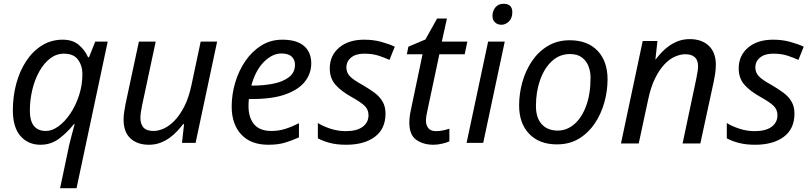

<svg xmlns="http://www.w3.org/2000/svg" viewBox="-20 -756 4293 1016"><path d="M298 240 346 12Q350 -5 357 -31.5Q364 -58 369.5 -78.5Q375 -99 375 -99H371Q336 -55 293 -22.5Q250 10 194 10Q129 10 88.5 -36Q48 -82 48 -173Q48 -246 66 -313Q84 -380 118.5 -432.5Q153 -485 202 -515.5Q251 -546 312 -546Q365 -546 397.5 -518Q430 -490 446 -453H451L484 -536H550L385 240ZM223 -63Q256 -63 290 -88Q324 -113 352.5 -155.5Q381 -198 398.5 -252Q416 -306 416 -364Q416 -408 393 -440Q370 -472 318 -472Q278 -472 245 -446.5Q212 -421 188 -378Q164 -335 151 -281Q138 -227 138 -171Q138 -63 223 -63Z M634 -123Q634 -146 637.5 -166Q641 -186 645 -209L715 -536H804L732 -199Q723 -156 723 -132Q723 -100 739 -81.5Q755 -63 793 -63Q818 -63 847 -76Q876 -89 904 -118Q932 -147 955.5 -193Q979 -239 993 -305L1042 -536H1129L1015 0H943L954 -99H949Q935 -81 917 -61.5Q899 -42 876.5 -26Q854 -10 827 0Q800 10 768 10Q707 10 670.5 -23.5Q634 -57 634 -123Z M1400 10Q1307 10 1256.5 -44.5Q1206 -99 1206 -192Q1206 -256 1224.5 -318.5Q1243 -381 1278 -432.5Q1313 -484 1362.5 -515Q1412 -546 1474 -546Q1550 -546 1588.5 -513Q1627 -480 1627 -421Q1627 -368 1594.5 -325.5Q1562 -283 1493 -257.5Q1424 -232 1314 -232H1297Q1296 -223 1295.5 -213Q1295 -203 1295 -195Q1295 -134 1324.5 -98.5Q1354 -63 1416 -63Q1454 -63 1488 -73.5Q1522 -84 1562 -104V-29Q1524 -12 1487.5 -1Q1451 10 1400 10ZM1310 -303H1317Q1377 -303 1428 -313.5Q1479 -324 1510 -348.5Q1541 -373 1541 -414Q1541 -440 1523.5 -456.5Q1506 -473 1469 -473Q1421 -473 1376.5 -428.5Q1332 -384 1310 -303Z M1812 10Q1763 10 1726.5 0.5Q1690 -9 1662 -24V-105Q1687 -89 1727 -75.5Q1767 -62 1809 -62Q1868 -62 1899 -85Q1930 -108 1930 -146Q1930 -175 1911 -194.5Q1892 -214 1840 -243Q1783 -275 1754 -309Q1725 -343 1725 -394Q1725 -462 1774.5 -504Q1824 -546 1907 -546Q1956 -546 1997.5 -534.5Q2039 -523 2069 -509L2041 -439Q2015 -451 1983 -461.5Q1951 -472 1907 -472Q1863 -472 1838 -451.5Q1813 -431 1813 -399Q1813 -373 1830.5 -353.5Q1848 -334 1901 -305Q1935 -285 1962 -265Q1989 -245 2004.5 -218.5Q2020 -192 2020 -155Q2020 -74 1963.5 -32Q1907 10 1812 10Z M2133 -469 2141 -509 2231 -547 2293 -658H2345L2318 -536H2453L2439 -469H2305L2243 -177Q2240 -164 2237 -147.5Q2234 -131 2234 -117Q2234 -94 2246.5 -78Q2259 -62 2287 -62Q2305 -62 2322 -65.5Q2339 -69 2358 -75V-8Q2346 -2 2321 4Q2296 10 2274 10Q2220 10 2183 -16Q2146 -42 2146 -107Q2146 -139 2155 -178L2216 -469Z M2634 -625Q2613 -625 2599.5 -637.5Q2586 -650 2586 -672Q2586 -698 2601.5 -717Q2617 -736 2645 -736Q2691 -736 2691 -691Q2691 -660 2673 -642.5Q2655 -625 2634 -625ZM2449 0 2563 -536H2651L2537 0Z M2927 8Q2834 8 2780.5 -47.5Q2727 -103 2727 -198Q2727 -260 2744 -321Q2761 -382 2794.5 -432Q2828 -482 2878.5 -512.5Q2929 -543 2995 -543Q3089 -543 3142 -487.5Q3195 -432 3195 -336Q3195 -275 3178 -214Q3161 -153 3127.5 -103Q3094 -53 3044 -22.5Q2994 8 2927 8ZM2932 -65Q2979 -65 3018.5 -98.5Q3058 -132 3081.5 -195Q3105 -258 3105 -346Q3105 -376 3094.5 -404.5Q3084 -433 3060 -451.5Q3036 -470 2996 -470Q2941 -470 2900.5 -432.5Q2860 -395 2838 -332.5Q2816 -270 2816 -195Q2816 -133 2846.5 -99Q2877 -65 2932 -65Z M3381 -539H3459L3448 -440Q3462 -458 3480 -477.5Q3498 -497 3520.5 -513Q3543 -529 3570 -539Q3597 -549 3630 -549Q3694 -549 3731 -513.5Q3768 -478 3768 -414Q3768 -391 3764.5 -367Q3761 -343 3757 -325L3686 3H3592L3664 -337Q3668 -360 3671 -375.5Q3674 -391 3674 -405Q3674 -469 3606 -469Q3581 -469 3552 -456.5Q3523 -444 3496 -415.5Q3469 -387 3446.5 -341.5Q3424 -296 3410 -230L3360 3H3266Z M3976 10Q3927 10 3890.5 0.5Q3854 -9 3826 -24V-105Q3851 -89 3891 -75.5Q3931 -62 3973 -62Q4032 -62 4063 -85Q4094 -108 4094 -146Q4094 -175 4075 -194.5Q4056 -214 4004 -243Q3947 -275 3918 -309Q3889 -343 3889 -394Q3889 -462 3938.5 -504Q3988 -546 4071 -546Q4120 -546 4161.5 -534.5Q4203 -523 4233 -509L4205 -439Q4179 -451 4147 -461.5Q4115 -472 4071 -472Q4027 -472 4002 -451.5Q3977 -431 3977 -399Q3977 -373 3994.5 -353.5Q4012 -334 4065 -305Q4099 -285 4126 -265Q4153 -245 4168.5 -218.5Q4184 -192 4184 -155Q4184 -74 4127.5 -32Q4071 10 3976 10Z"/></svg>

Font: BC Sans
Style: Italic
Weight: 400
Italic angle: -12°
Designer: Monotype Design Team
Designer: Province of B.C.
Foundry: Monotype Imaging Inc.
Version: Version 2.000;GOOG;noto-source:20170915:90ef993387c0